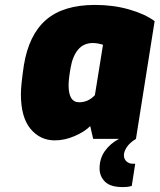

<svg xmlns="http://www.w3.org/2000/svg" viewBox="-20 -565 649 781"><path d="M484 66Q484 82 494.5 91.5Q505 101 520 101H530L516 191Q504 196 479 196Q429 196 407 174Q385 152 385 120Q385 80 406.5 49.5Q428 19 464 0H359L347 -52Q324 -29 283.5 -11.5Q243 6 203 6Q143 6 104 -41Q65 -88 65 -182Q65 -218 77 -299Q97 -423 167 -484Q237 -545 367 -545Q441 -545 505.5 -526.5Q570 -508 609 -479L533 0Q507 16 495.5 34Q484 52 484 66ZM399 -383Q393 -385 381.5 -387.5Q370 -390 358 -390Q320 -390 297.5 -363Q275 -336 267 -288Q259 -243 259 -218Q259 -149 302 -149Q339 -149 366 -178Z"/></svg>

Font: Exo Black
Style: Italic
Weight: 900
Italic angle: -9°
Designer: Natanael Gama
Foundry: Natanael Gama
Version: Version 1.500; ttfautohint (v1.6)